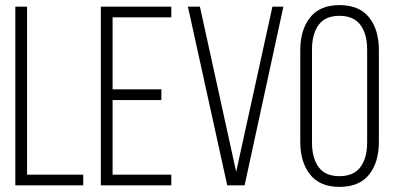

<svg xmlns="http://www.w3.org/2000/svg" viewBox="-20 -726 1540 752"><path d="M40 0V-700H86V-42H306V0Z M612 -376V-334H421V-42H651V0H375V-700H651V-658H421V-376Z M763 -700 905 -53 1047 -700H1090L938 0H870L716 -700Z M1156 -529Q1156 -609 1194.5 -657.5Q1233 -706 1309 -706Q1387 -706 1425.5 -658Q1464 -610 1464 -529V-171Q1464 -90 1425.5 -42Q1387 6 1309 6Q1233 6 1194.5 -42.5Q1156 -91 1156 -171ZM1202 -168Q1202 -107 1228 -71.5Q1254 -36 1309 -36Q1365 -36 1391.5 -71.5Q1418 -107 1418 -168V-532Q1418 -593 1391.5 -628.5Q1365 -664 1309 -664Q1254 -664 1228 -628.5Q1202 -593 1202 -532Z"/></svg>

Font: Bebas Neue Book
Style: Regular
Weight: 300
Designer: Ryoichi Tsunekawa
Foundry: Ryoichi Tsunekawa
Version: Version 1.003;PS 001.003;hotconv 1.0.88;makeotf.lib2.5.64775